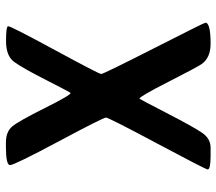

<svg xmlns="http://www.w3.org/2000/svg" viewBox="-62 -685 749 665"><g transform="rotate(-90 312.5 -352.5)"><path d="M566.4 -15.6Q566.4 2.4 493.2 2.4Q445.3 2.4 423.3 -28.3Q412.1 -44.4 361.3 -144.3Q310.5 -244.1 303.2 -244.1Q302.2 -244.1 253.9 -150.6Q205.6 -57.1 185.3 -27.3Q165 2.4 133.8 2.4H104.5Q58.1 2.4 58.1 -7.8Q58.1 -14.2 147.9 -182.6Q237.8 -351.1 237.8 -360.1Q237.8 -369.1 155.5 -523.4Q73.2 -677.7 73.2 -692.1Q73.2 -706.5 136.2 -706.5H150.9Q189 -706.5 207.3 -684.3Q225.6 -662.1 270.5 -572.3Q315.4 -482.4 322.8 -482.4Q324.7 -482.4 367.7 -566.9Q410.6 -651.4 431.2 -678.7Q451.7 -706.1 502.9 -706.1Q554.2 -706.1 554.2 -698.7Q554.2 -689 471.4 -536.4Q388.7 -383.8 388.7 -376.5Q388.7 -369.1 477.5 -194.3Q566.4 -19.5 566.4 -15.6Z"/></g></svg>

Font: Averia Sans
Style: Bold
Weight: 700
Version: Version 1.0